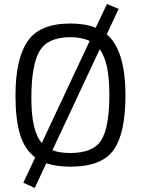

<svg xmlns="http://www.w3.org/2000/svg" viewBox="-20 -819 700 955"><path d="M330 10Q261 10 210 -7L153 116L96 90L155 -36Q102 -76 79.5 -151Q57 -226 57 -343Q57 -525 117 -613.5Q177 -702 330 -702Q405 -702 456 -681L512 -799L570 -775L511 -648Q604 -570 604 -343Q604 -156 545 -73Q486 10 330 10ZM330 -634Q217 -634 176.5 -564.5Q136 -495 136 -330.5Q136 -166 188 -108L426 -615Q388 -634 330 -634ZM330 -58Q445 -58 484.5 -123Q524 -188 524 -349Q524 -510 476 -574L241 -72Q275 -58 330 -58Z"/></svg>

Font: Titillium Web[RUS by Daymarius]
Style: Regular
Weight: 400
Designer: Cyrillization by Daymarius
Foundry: Cyrillization by Daymarius
Version: Version 1.002 September 11, 2018